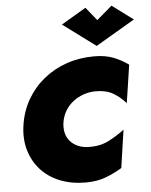

<svg xmlns="http://www.w3.org/2000/svg" viewBox="-65 -1064 896 1137"><g transform="rotate(-5 383.0 -495.5)"><path d="M298 -350Q305 -388 324 -418Q343 -448 371 -469Q399 -490 433 -501.5Q467 -513 504 -513Q567 -513 608.5 -488Q650 -463 681 -427L715 -653Q673 -683 625.5 -701.5Q578 -720 512 -720Q424 -720 347.5 -693.5Q271 -667 210.5 -617.5Q150 -568 111 -500Q72 -432 60 -350Q48 -270 67.5 -202.5Q87 -135 132 -85Q177 -35 245 -7.5Q313 20 398 20Q466 20 517.5 0.5Q569 -19 615 -47L648 -272Q607 -241 556 -214Q505 -187 437 -188Q401 -188 372.5 -200Q344 -212 325 -233.5Q306 -255 299 -284.5Q292 -314 298 -350ZM550 -932 486 -1011 339 -924 533 -780 766 -917 641 -1010Z"/></g></svg>

Font: Jost Black
Style: Italic
Weight: 900
Italic angle: -5°
Version: Version 3.710